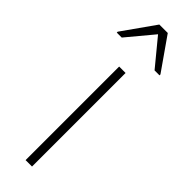

<svg xmlns="http://www.w3.org/2000/svg" viewBox="-266 -737 740 740"><g transform="rotate(45 104.5 -367.0)"><path d="M87 0V-510H122V0ZM-12 -596V-601L82 -734H128L221 -601V-596H194L105 -704L15 -596Z"/></g></svg>

Font: Saira Thin SemiCondensed
Style: Regular
Weight: 100
Width: 4
Version: Version 1.101